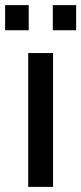

<svg xmlns="http://www.w3.org/2000/svg" viewBox="-32 -729 317 749"><path d="M78 0V-522H175V0ZM-12 -611V-709H80V-611ZM174 -611V-709H265V-611Z"/></svg>

Font: Oxanium ExtraLight Medium
Style: Regular
Weight: 500
Version: Version 2.000